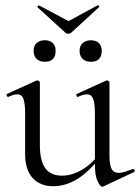

<svg xmlns="http://www.w3.org/2000/svg" viewBox="-20 -701 533 731"><path d="M182.4 8Q133 8 104.3 -23.4Q75.6 -54.8 75.6 -114.6V-268Q75.6 -307.4 69.3 -324.6Q63 -341.8 46.2 -341.8Q32 -341.8 12.4 -332.4Q8.4 -330.6 5.9 -336.6Q3.4 -342.6 7.2 -343.6L118 -394Q120.2 -395 122.2 -395Q124.8 -395 128.3 -392.5Q131.8 -390 131.8 -386.8V-148.2Q131.8 -88.6 152.7 -60.4Q173.6 -32.2 215.6 -32.2Q254.2 -32.2 292.8 -55.1Q331.4 -78 359.6 -117.4L364.8 -106.2Q318.8 -46.8 274.4 -19.4Q230 8 182.4 8ZM396.8 -386.8V-107.2Q396.8 -73.2 404.9 -58Q413 -42.8 432 -42.8Q442.2 -42.8 454.7 -46.6Q467.2 -50.4 485 -57Q489.8 -59 492 -53.5Q494.2 -48 490.4 -46L373.2 9Q371.2 10 369 10Q361.4 10 351.4 -11.4Q341.4 -32.8 341.4 -73.2V-268Q341.4 -307.4 334.7 -324.6Q328 -341.8 311.2 -341.8Q297 -341.8 277.2 -332.4Q273.4 -330.6 271.3 -336.6Q269.2 -342.6 273 -343.6L383.8 -394Q385.8 -395 387.2 -395Q389.8 -395 393.3 -392.5Q396.8 -390 396.8 -386.8ZM229 -576.4 123 -673.2Q121 -675.2 124.5 -678.2Q128 -681.2 129 -680.2L241 -620.6L351 -680.4Q353.8 -682.2 356.7 -678.9Q359.6 -675.6 356.8 -673.4L251 -576.4Q247 -572.4 240.5 -572.4Q234 -572.4 229 -576.4ZM151 -465.8Q130.8 -465.8 119.4 -476.7Q108 -487.6 108 -508Q108 -526.3 119.4 -537.1Q130.8 -547.8 151 -547.8Q170.3 -547.8 181.1 -537Q191.8 -526.3 191.8 -508Q191.8 -465.8 151 -465.8ZM325.8 -465.8Q306.4 -465.8 294.7 -476.7Q283 -487.6 283 -508Q283 -526.2 294.7 -536.9Q306.5 -547.6 325.7 -547.6Q346 -547.6 356.7 -536.9Q367.4 -526.2 367.4 -508Q367.4 -465.8 325.8 -465.8Z"/></svg>

Font: Cormorant Light
Style: Regular
Weight: 300
Designer: Christian Thalmann (Catharsis Fonts)
Foundry: Catharsis Fonts
Version: Version 4.000